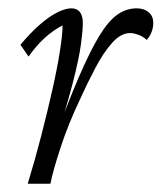

<svg xmlns="http://www.w3.org/2000/svg" viewBox="-20 -443 390 463"><path d="M293.9 -363.3Q271.5 -363.3 250.5 -339.8Q229.5 -316.4 210 -279.3Q190.4 -242.2 171.9 -201.2Q144.5 -143.6 126 -86.9Q107.4 -30.3 101.6 0H46.9Q64.5 -57.6 79.6 -116.2Q94.7 -174.8 106.4 -227.1Q118.2 -279.3 124.5 -319.8Q130.9 -360.4 130.9 -381.8Q108.4 -370.1 88.4 -352.1Q68.4 -334 48.8 -306.6L29.3 -335Q53.7 -364.3 76.2 -383.8Q98.6 -403.3 118.2 -413.1Q137.7 -422.9 152.3 -422.9Q166 -422.9 172.9 -413.6Q179.7 -404.3 179.7 -387.7Q179.7 -370.1 175.3 -336.9Q170.9 -303.7 155.8 -244.1Q140.6 -184.6 108.4 -85.9H103.5Q140.6 -188.5 168.9 -254.4Q197.3 -320.3 219.7 -356.9Q242.2 -393.6 263.7 -408.2Q285.2 -422.9 309.6 -422.9Q327.1 -422.9 338.4 -413.6Q349.6 -404.3 349.6 -387.7Q349.6 -377.9 346.2 -367.7Q342.8 -357.4 334 -346.7Q324.2 -355.5 313 -359.4Q301.8 -363.3 293.9 -363.3Z"/></svg>

Font: Crimson Pro ExtraLight
Style: Italic
Weight: 250
Italic angle: -12°
Designer: Jacques Le Bailly
Foundry: Baron von Fonthausen
Version: Version 1.003